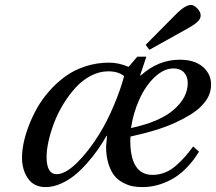

<svg xmlns="http://www.w3.org/2000/svg" viewBox="-20 -743 872 775"><path d="M567.9 -562 687 -682.1Q726.6 -723.1 751 -723.1Q762.7 -723.1 776.4 -709Q790 -694.8 790 -680.2Q790 -666 775.4 -653.3Q760.7 -640.6 733.9 -626L583 -542ZM68.8 -106.9Q68.8 -133.3 75.4 -166Q82 -198.7 96.2 -235.6Q110.4 -272.5 130.6 -308.3Q150.9 -344.2 180.4 -377.2Q210 -410.2 244.6 -435.3Q279.3 -460.4 325 -475.3Q370.6 -490.2 420.9 -490.2Q459 -490.2 499 -473.1L534.2 -514.2H570.8L545.9 -439.9L547.9 -438Q618.7 -502 705.1 -502Q765.6 -502 798.8 -473.1Q832 -444.3 832 -401.9Q832 -378.9 823 -357.4Q814 -335.9 788.1 -310.1Q754.9 -278.8 686.3 -247.3Q617.7 -215.8 506.8 -191.9Q506.8 -189.5 506.3 -183.8Q505.9 -178.2 505.9 -175.8Q505.9 -37.1 596.2 -37.1Q623 -37.1 647.7 -47.4Q672.4 -57.6 693.8 -77.4Q715.3 -97.2 729 -113Q742.7 -128.9 759.8 -151.9L783.2 -130.9Q758.8 -90.8 729.5 -62Q700.2 -33.2 670.2 -17.6Q640.1 -2 611.8 5.1Q583.5 12.2 554.2 12.2Q533.7 12.2 515.6 8.8Q497.6 5.4 477.1 -5.4Q456.5 -16.1 442.1 -33.4Q427.7 -50.8 418 -81.3Q408.2 -111.8 408.2 -151.9Q408.2 -154.8 412.1 -194.8H410.2Q393.6 -166 375.2 -139.6Q356.9 -113.3 331.8 -84.7Q306.6 -56.2 281 -35.4Q255.4 -14.6 224.6 -1.2Q193.8 12.2 164.1 12.2Q117.2 12.2 93 -22.5Q68.8 -57.1 68.8 -106.9ZM168 -109.9Q168 -40 209 -40Q243.7 -40 290 -85.2Q336.4 -130.4 379.9 -200.2Q412.6 -252.9 439.9 -318.1Q467.3 -383.3 481 -436Q457 -455.1 417 -455.1Q380.9 -455.1 346.4 -437Q312 -418.9 285.4 -389.6Q258.8 -360.4 236.1 -323.5Q213.4 -286.6 198.7 -248Q184.1 -209.5 176 -173.6Q168 -137.7 168 -109.9ZM508.8 -226.1Q626.5 -251.5 682.1 -300.8Q737.8 -350.1 737.8 -407.2Q737.8 -434.6 722.7 -450.7Q707.5 -466.8 680.2 -466.8Q641.6 -466.8 604.5 -431.9Q567.4 -397 542.5 -341.8Q517.6 -286.6 508.8 -226.1Z"/></svg>

Font: Linguistics Pro
Style: Italic
Weight: 400
Italic angle: -12°
Designer: Stefan Peev, Context Ltd
Foundry: Stefan Peev, Context Ltd
Version: Version 001.000